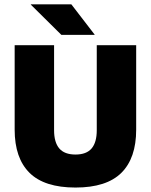

<svg xmlns="http://www.w3.org/2000/svg" viewBox="-20 -847 694 884"><path d="M327.5 16.5Q184.5 16.5 116 -51.2Q47.5 -119 47.5 -250V-639H229V-247.5Q229 -191.5 253 -163.5Q277 -135.5 327.5 -135.5Q378 -135.5 401.8 -163.5Q425.5 -191.5 425.5 -247.5V-639H607V-250Q607 -119 538.8 -51.2Q470.5 16.5 327.5 16.5ZM308.5 -827 415.5 -688V-686.5H262.5L122 -825.5V-827Z"/></svg>

Font: Anek Latin Medium ExtraBold
Style: Regular
Weight: 800
Version: Version 1.003